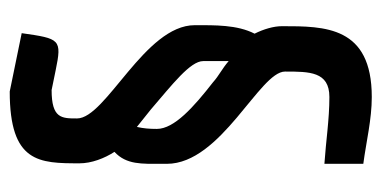

<svg xmlns="http://www.w3.org/2000/svg" viewBox="-210 -548 766 385"><g transform="rotate(-90 172.5 -356.0)"><path d="M181 -719C38 -719 37 -660 37 -579C37 -555 47 -529 60 -509C34 -485 36 -454 36 -415V-404C36 -295 221 -218 221 -167C221 -118 221 -78 170 -78C125 -78 81 -85 36 -88V-10C81 -4 125 7 170 7C312 7 312 -87 312 -173C312 -190 306 -210 297 -228C315 -263 314 -308 314 -348C314 -448 127 -526 127 -584C127 -615 127 -635 184 -635L223 -627C286 -614 287 -618 298 -695ZM106 -424C106 -439 107 -451 110 -464L145 -436C195 -393 242 -357 242 -331V-280C227 -293 212 -300 200 -311C150 -350 106 -389 106 -424Z"/></g></svg>

Font: Economica
Style: Bold
Weight: 700
Designer: Vicente Lamonaca
Foundry: Vicente Lamonaca
Version: Version 1.100